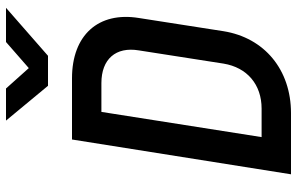

<svg xmlns="http://www.w3.org/2000/svg" viewBox="-195 -795 990 640"><g transform="rotate(-90 300.0 -475.0)"><path d="M334 -810H434L594 -950H480L393 -874L325 -950H218ZM39 0H243C387 0 494 -88 516 -225L560 -507C582 -642 503 -730 359 -730H155ZM163 -98 247 -632H343C423 -632 465 -584 452 -507L408 -225C395 -146 338 -98 258 -98Z"/></g></svg>

Font: JetBrains Mono SemiBold
Style: Italic
Weight: 472
Italic angle: -9°
Monospace: yes
Designer: Philipp Nurullin, Konstantin Bulenkov
Foundry: JetBrains
Version: Version 2.305